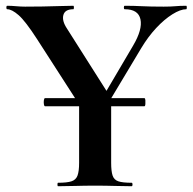

<svg xmlns="http://www.w3.org/2000/svg" viewBox="-20 -645 667 665"><path d="M136 -277Q133 -277 132 -284Q131 -291 132 -298Q133 -305 136 -305H480Q483 -305 483.5 -298Q484 -291 483.5 -284Q483 -277 480 -277ZM318 -278 441 -487Q474 -543 466.5 -578Q459 -613 412 -613Q409 -613 409 -619Q409 -625 412 -625Q444 -625 472 -623.5Q500 -622 547 -622Q572 -622 587.5 -623.5Q603 -625 625 -625Q627 -625 627 -619Q627 -613 625 -613Q605 -613 577 -595.5Q549 -578 521 -548Q493 -518 469 -478L339 -261ZM260 -274 108 -510Q68 -572 44.5 -592.5Q21 -613 5 -613Q2 -613 2 -619Q2 -625 5 -625Q20 -625 36 -623.5Q52 -622 67 -622Q95 -622 127 -622.5Q159 -623 187.5 -624Q216 -625 234 -625Q236 -625 236 -619Q236 -613 234 -613Q205 -613 199.5 -593Q194 -573 212 -546L356 -319ZM254 -310 365 -319V-81Q365 -52 370 -37Q375 -22 390 -17Q405 -12 436 -12Q439 -12 439 -6Q439 0 436 0Q410 0 378.5 -1Q347 -2 309 -2Q273 -2 240 -1Q207 0 181 0Q179 0 179 -6Q179 -12 181 -12Q212 -12 227.5 -17Q243 -22 248.5 -37Q254 -52 254 -81Z"/></svg>

Font: Cormorant
Style: Bold
Weight: 700
Designer: Christian Thalmann (Catharsis Fonts)
Foundry: Catharsis Fonts
Version: Version 4.000